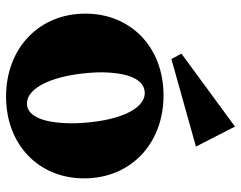

<svg xmlns="http://www.w3.org/2000/svg" viewBox="-101 -683 796 634"><g transform="rotate(90 297.0 -366.0)"><path d="M299 12C457 12 569 -95 569 -246C569 -399 455 -508 295 -508C137 -508 25 -401 25 -250C25 -97 139 12 299 12ZM322 -57C266 -57 225 -152 219 -288C217 -390 242 -445 286 -446C342 -447 382 -355 387 -219C389 -117 366 -57 322 -57ZM175 -534 464 -615 398 -744 157 -567Z"/></g></svg>

Font: Sinistre Bold
Style: Regular
Weight: 900
Designer: Jules Durand
Foundry: Collletttivo
Version: Version 69.420;Glyphs 3.2 (3217)